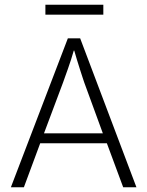

<svg xmlns="http://www.w3.org/2000/svg" viewBox="-20 -792 623 812"><path d="M417 -772V-730H172V-772ZM267 -630H319L557 0H501L432 -186H150L81 0H26ZM166 -228H415L336 -444Q334 -450 329 -465Q324 -480 318 -499Q312 -518 305.5 -539Q299 -560 294 -578H292Q287 -560 280.5 -540Q274 -520 267.5 -501.5Q261 -483 255.5 -468Q250 -453 247 -444Z"/></svg>

Font: Mukta Mahee ExtraLight
Style: Regular
Weight: 275
Designer: Shuchita Grover, Noopur Datye, Girish Dalvi, Yashodeep Gholap
Foundry: Ek Type
Version: Version 2.538;PS 1.000;hotconv 16.6.51;makeotf.lib2.5.65220;